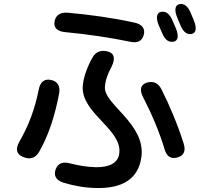

<svg xmlns="http://www.w3.org/2000/svg" viewBox="-20 -876 1040 968"><path d="M95 -85H96C130 -70 158 -78 177 -110C228 -199 258 -299 278 -404C285 -443 270 -466 237 -473C203 -480 182 -462 175 -423C156 -328 126 -246 78 -162C57 -126 62 -99 95 -85ZM300 45C356 62 410 71 468 72C588 74 677 33 693 -85C715 -253 501 -351 509 -438C511 -470 522 -502 543 -541C562 -580 557 -607 525 -616C492 -625 464 -617 447 -587C418 -536 399 -481 397 -438C392 -302 600 -222 581 -100C575 -56 533 -32 464 -33C420 -34 377 -41 335 -52C298 -62 273 -54 261 -23C249 8 262 33 300 45ZM309 -714C424 -703 533 -687 639 -665C674 -658 697 -669 705 -701C713 -732 696 -754 658 -762C548 -786 434 -802 321 -812C283 -815 261 -799 255 -768C249 -737 269 -717 309 -714ZM702 -385C744 -304 784 -210 810 -123C820 -88 841 -73 874 -82C906 -90 918 -115 906 -152C878 -242 836 -343 794 -426C777 -459 751 -469 719 -459C688 -449 682 -422 702 -385ZM781 -747 798 -708C812 -674 832 -661 856 -666C879 -671 882 -697 866 -735L849 -774C835 -807 815 -821 791 -816C769 -811 765 -785 781 -747ZM874 -786 890 -748C904 -714 924 -700 947 -705C969 -710 973 -735 957 -774L941 -812C927 -845 908 -860 884 -855C862 -850 858 -825 874 -786Z"/></svg>

Font: 寒蝉团圆体 Round
Style: Regular
Weight: 500
Designer: 寒蝉字型
Version: Version 2.700;Glyphs 3.1.1 (3135)